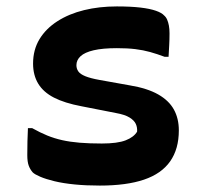

<svg xmlns="http://www.w3.org/2000/svg" viewBox="-20 -568 640 598"><path d="M297 -121Q346 -121 371.5 -131Q397 -141 407 -158Q408 -171 403 -182Q398 -193 383.5 -202Q369 -211 341 -216L234 -237Q181 -247 148 -264Q115 -281 99 -307.5Q83 -334 83 -370Q83 -413 103 -446Q123 -479 159 -502Q195 -525 242 -536.5Q289 -548 344 -548Q387 -548 417 -544.5Q447 -541 465.5 -534.5Q484 -528 491 -520Q497 -515 500.5 -507Q504 -499 506 -488.5Q508 -478 508 -464Q508 -445 507 -427Q506 -409 505 -391H493Q469 -400 447.5 -406Q426 -412 401.5 -415Q377 -418 344 -418Q300 -418 272 -411.5Q244 -405 231 -393Q218 -381 218 -365Q218 -354 224 -345.5Q230 -337 246 -330.5Q262 -324 290 -319L385 -302Q439 -293 472.5 -274Q506 -255 521.5 -227Q537 -199 537 -162Q537 -104 510 -65.5Q483 -27 428.5 -8.5Q374 10 291 10Q248 10 212.5 6.5Q177 3 150 -3.5Q123 -10 105.5 -17.5Q88 -25 82 -31Q74 -40 69.5 -52Q65 -64 65 -85Q65 -108 65.5 -128.5Q66 -149 67 -169H80Q105 -155 127 -146Q149 -137 173.5 -131.5Q198 -126 228 -123.5Q258 -121 297 -121Z"/></svg>

Font: Rec Mono Semicasual
Style: Bold
Weight: 700
Version: Version 1.085; ttfautohint (v1.8.4.7-5d5b)